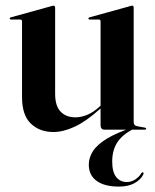

<svg xmlns="http://www.w3.org/2000/svg" viewBox="-20 -468 560 693"><path d="M461.5 -9 464.5 -4Q423 16.5 404 45Q385 73.5 385 115Q385 153 399.5 171Q414 189 437.5 189Q454.5 189 468.5 179.5Q482.5 170 490 157.5Q491.5 155 493.2 154.2Q495 153.5 496.5 154.5Q498 155 498.2 157Q498.5 159 497 162Q488.5 180 466 192.8Q443.5 205.5 409 205.5Q357.5 205.5 329 185Q300.5 164.5 300.5 126Q300.5 101 315.5 77.5Q330.5 54 365.8 32.5Q401 11 461.5 -9ZM343 -15.5V-80.5V-83V-391Q343 -394 341.5 -395.8Q340 -397.5 336 -397.5H304Q301.5 -397.5 300.2 -398.8Q299 -400 299 -401Q299 -403 300.2 -404Q301.5 -405 303.5 -405.5L446.5 -445Q451 -446.5 453 -447Q455 -447.5 457 -447.5Q460 -447.5 461.2 -445.5Q462.5 -443.5 462.5 -441V-28.5Q462.5 -21.5 465.5 -17.5Q468.5 -13.5 475 -12.5L502 -7.5Q505 -7 506.2 -6Q507.5 -5 507.5 -3.5Q507.5 -2 506.2 -1Q505 0 503 0H357Q350.5 0 346.8 -4Q343 -8 343 -15.5ZM59.5 -117.5V-391Q59.5 -394 57.8 -395.8Q56 -397.5 52 -397.5H19.5Q17.5 -397.5 16.2 -398.8Q15 -400 15 -401Q15 -403 16.2 -404Q17.5 -405 19.5 -405.5L162.5 -445Q167.5 -446.5 169.2 -447Q171 -447.5 173 -447.5Q176 -447.5 177.5 -445.5Q179 -443.5 179 -441V-129.5Q179 -85.5 198.8 -65Q218.5 -44.5 252 -44.5Q273 -44.5 294.8 -53.5Q316.5 -62.5 338 -82L355 -97.5L360.5 -92L342.5 -76Q290.5 -29.5 249.2 -10.5Q208 8.5 172.5 8.5Q123 8.5 91.2 -22Q59.5 -52.5 59.5 -117.5Z"/></svg>

Font: Fraunces 120pt SemiBold
Style: Regular
Weight: 600
Version: Version 1.000;[b76b70a41]